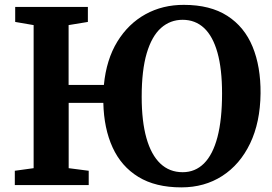

<svg xmlns="http://www.w3.org/2000/svg" viewBox="-20 -772 1136 801"><path d="M266.2 -417.7H413.4Q423.6 -523.3 469.4 -598.2Q515.2 -673 587 -712.6Q658.7 -752.1 747.4 -751.7Q857 -751.7 928.3 -705.9Q999.6 -660.1 1033.7 -577.2Q1067.9 -494.2 1067 -382.6Q1065.7 -261.6 1023.4 -173.5Q981.1 -85.5 907.1 -37.9Q833.1 9.7 736.7 9.7Q628.7 9.7 557.3 -34Q485.9 -77.7 449.7 -157Q413.5 -236.2 411.1 -342.8H266.5V-70.4L350.1 -59.6V0H41.8V-59.6L120.3 -70.4V-667.3L43.4 -680.5V-743H346.6V-680.5L266.2 -667.3ZM742 -53.6Q794.4 -53.6 831.2 -90.3Q868 -127.1 887.2 -200Q906.4 -273 906.4 -381.9Q906.4 -484.3 887.2 -552.6Q868 -620.9 831.3 -655.2Q794.5 -689.4 741.8 -689.4Q690.3 -689.4 651.8 -655.4Q613.4 -621.3 592.2 -550.2Q571.1 -479.1 571.1 -368.1Q571.1 -266 590.9 -196Q610.7 -126 648.8 -89.8Q686.9 -53.6 742 -53.6Z"/></svg>

Font: Merriweather 7pt Light
Style: Regular
Weight: 300
Designer: Eben Sorkin
Foundry: Eben Sorkin
Version: Version 2.200;gftools[0.9.31]